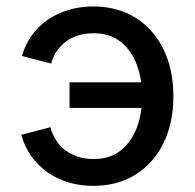

<svg xmlns="http://www.w3.org/2000/svg" viewBox="-20 -573 614 604"><path d="M273.4 11.7Q231.9 11.7 195.3 0.7Q158.7 -10.3 129.2 -31.2Q99.6 -52.2 78.6 -81.5Q57.6 -110.8 46.9 -148.9L138.7 -172.9Q144 -150.9 156 -132.3Q168 -113.8 185.3 -100.6Q202.6 -87.4 224.9 -80.1Q247.1 -72.8 273.9 -72.8Q326.7 -72.8 360.4 -100.1Q394 -127.4 410.6 -172.1Q427.2 -216.8 427.2 -270Q427.2 -323.7 410.6 -368.7Q394 -413.6 360.4 -440.9Q326.7 -468.3 273.9 -468.3Q247.6 -468.3 225.6 -461.4Q203.6 -454.6 186.8 -441.7Q169.9 -428.7 158.2 -411.4Q146.5 -394 141.1 -373L48.8 -397Q59.6 -433.6 80.6 -462.6Q101.6 -491.7 130.9 -511.5Q160.2 -531.2 196.3 -542Q232.4 -552.7 273.4 -552.7Q349.1 -552.7 405.8 -517.6Q462.4 -482.4 493.9 -418.7Q525.4 -355 525.4 -269.5Q525.4 -185.5 493.9 -122.1Q462.4 -58.6 405.8 -23.4Q349.1 11.7 273.4 11.7ZM439.9 -233.4H198.7V-314H439.9Z"/></svg>

Font: Inter Cardless
Style: Regular
Weight: 400
Designer: Rasmus Andersson
Foundry: rsms
Version: Version 4.001;git-9221beed3